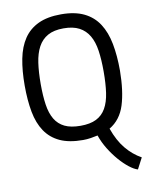

<svg xmlns="http://www.w3.org/2000/svg" viewBox="-99 -778 848 1077"><g transform="rotate(-10 325.0 -239.0)"><path d="M598 227Q577 221 550 200Q523 179 496 148Q469 117 445.5 79Q422 41 408 0Q391 4 368.5 7.5Q346 11 324 11Q245 11 193 -13Q141 -37 110 -83Q79 -129 66.5 -195.5Q54 -262 54 -347Q54 -431 67 -497.5Q80 -564 111 -610Q142 -656 194 -680.5Q246 -705 324 -705Q402 -705 454.5 -679.5Q507 -654 538 -606Q569 -558 582 -490Q595 -422 595 -337Q594 -220 569.5 -142Q545 -64 481 -26Q506 45 544 91Q582 137 631 164ZM324 -70Q379 -70 414 -87.5Q449 -105 469 -140Q489 -175 496.5 -227Q504 -279 504 -348Q504 -415 496.5 -466.5Q489 -518 468.5 -553Q448 -588 413 -606.5Q378 -625 324 -625Q269 -625 234 -605.5Q199 -586 179 -549Q159 -512 151.5 -459Q144 -406 144 -339Q144 -272 151.5 -221.5Q159 -171 179 -137.5Q199 -104 234 -87Q269 -70 324 -70Z"/></g></svg>

Font: Panefresco 500wt
Style: Regular
Weight: 700
Foundry: Campivisivi & Chank Co
Version: Version 1.001